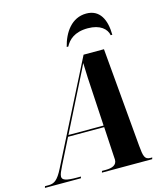

<svg xmlns="http://www.w3.org/2000/svg" viewBox="-192 -1052 1001 1155"><g transform="rotate(-15 308.5 -474.5)"><path d="M289 -785H299C318 -822 356 -861 440 -861C517 -861 556 -825 563 -785H573C572 -880 538 -949 454 -949C363 -949 310 -871 289 -785ZM-57 0H167L170 -10H144C80 -10 54 -18 54 -40C54 -55 63 -73 77 -102L157 -261H382L392 -87C393 -76 394 -64 394 -55C394 -21 364 -10 325 -10H301L298 0H611L614 -10H603C567 -10 562 -32 556 -98L502 -714H375L59 -90C26 -24 3 -10 -31 -10H-54ZM263 -472C304 -555 339 -620 360 -666C361 -619 365 -537 369 -478L381 -271H162Z"/></g></svg>

Font: Noto Serif Display Condensed ExtraBold
Style: Italic
Weight: 800
Width: 3
Italic angle: -12°
Designer: Monotype Design Team
Foundry: Monotype Imaging Inc.
Version: Version 2.009